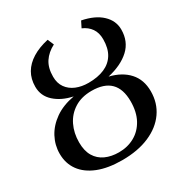

<svg xmlns="http://www.w3.org/2000/svg" viewBox="-175 -887 987 1033"><g transform="rotate(-30 318.5 -370.0)"><path d="M289.5 11Q201.5 11 140 -13.5Q78.5 -38 46.2 -82.5Q14 -127 14 -187.5Q14 -240.5 39.2 -288Q64.5 -335.5 113.2 -369.8Q162 -404 233.5 -417Q165 -431.5 122.8 -469.8Q80.5 -508 80.5 -565Q80.5 -613.5 102 -650.2Q123.5 -687 164.8 -712.5Q206 -738 264.5 -751L281 -712.5Q237.5 -690 214 -654.5Q190.5 -619 190.5 -564Q190.5 -523.5 210.2 -495.8Q230 -468 263.8 -454Q297.5 -440 340 -440Q398 -440 439.2 -457.8Q480.5 -475.5 502.8 -512Q525 -548.5 525 -604.5Q525 -644.5 506.2 -671.5Q487.5 -698.5 453.5 -713L472.5 -751Q551 -735.5 593.2 -695.5Q635.5 -655.5 635.5 -601Q635.5 -527 585.8 -481Q536 -435 449.5 -415.5Q524 -397.5 565.5 -351.5Q607 -305.5 607 -234Q607 -161 568.2 -105.8Q529.5 -50.5 458.2 -19.8Q387 11 289.5 11ZM295 -34.5Q349 -34.5 392.2 -58.5Q435.5 -82.5 460.8 -128.8Q486 -175 486 -241.5Q486 -318 447.5 -356.5Q409 -395 331 -395Q268.5 -395 224.5 -367.2Q180.5 -339.5 157.8 -292.8Q135 -246 135 -188Q135 -135.5 155.2 -101.5Q175.5 -67.5 211.8 -51Q248 -34.5 295 -34.5Z"/></g></svg>

Font: Merriweather 60pt Medium
Style: Italic
Weight: 500
Italic angle: -7.8°
Version: Version 2.101